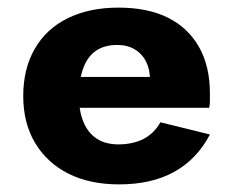

<svg xmlns="http://www.w3.org/2000/svg" viewBox="-20 -482 601 504"><path d="M293 2Q378 2 437.5 -31Q497 -64 531 -129L401 -161Q385 -132 357 -117.5Q329 -103 291 -103Q257 -103 234 -118Q211 -133 199 -162Q187 -191 187 -232Q188 -276 199.5 -305.5Q211 -335 233 -349.5Q255 -364 288 -364Q314 -364 333.5 -352.5Q353 -341 363.5 -320Q374 -299 374 -269Q374 -263 370.5 -252.5Q367 -242 362 -236L397 -280H122V-199H529Q531 -206 531 -216Q531 -226 531 -237Q531 -308 502.5 -358.5Q474 -409 421 -435.5Q368 -462 291 -462Q214 -462 157.5 -434Q101 -406 71 -353.5Q41 -301 41 -230Q41 -159 72 -107Q103 -55 159 -26.5Q215 2 293 2Z"/></svg>

Font: SpinnyJost
Style: Bold
Weight: 700
Version: Version 3.710